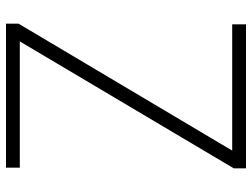

<svg xmlns="http://www.w3.org/2000/svg" viewBox="-120 -720 840 640"><g transform="rotate(-90 300.0 -400.0)"><path d="M59 0V-41L482 -754H61V-800H541V-758L118 -46H539V0Z"/></g></svg>

Font: Victor Mono Thin Thin
Style: Regular
Weight: 250
Monospace: yes
Version: Version 1.561;gftools[0.9.30]